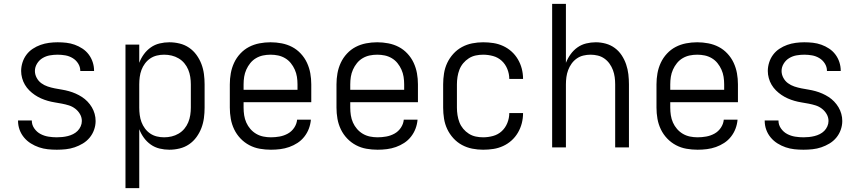

<svg xmlns="http://www.w3.org/2000/svg" viewBox="-20 -760 4440 990"><path d="M273 12Q249 12 226 9.5Q203 7 181 -0.5Q159 -8 139 -20.5Q119 -33 104 -51Q89 -69 81 -91Q73 -113 73 -137V-139H144V-138Q144 -116 157 -97.5Q170 -79 189 -69Q208 -59 229.5 -55.5Q251 -52 273 -52Q287 -52 301.5 -53.5Q316 -55 330 -58.5Q344 -62 357 -68.5Q370 -75 380 -85Q390 -95 396 -108.5Q402 -122 402 -136Q402 -155 392.5 -171.5Q383 -188 368 -199.5Q353 -211 335.5 -216.5Q318 -222 299.5 -225.5Q281 -229 262.5 -232Q244 -235 226.5 -240Q209 -245 192 -252.5Q175 -260 159.5 -270.5Q144 -281 131 -294Q118 -307 108.5 -323Q99 -339 94 -357.5Q89 -376 89 -394Q89 -416 96 -438Q103 -460 116.5 -478Q130 -496 149 -508.5Q168 -521 189 -528.5Q210 -536 232.5 -539Q255 -542 277 -542Q300 -542 322 -539.5Q344 -537 365 -529.5Q386 -522 405 -509.5Q424 -497 437.5 -479Q451 -461 458 -439.5Q465 -418 465 -396V-394H394V-395Q394 -415 383 -432.5Q372 -450 354.5 -460.5Q337 -471 317 -474.5Q297 -478 277 -478Q257 -478 237 -474.5Q217 -471 199.5 -460.5Q182 -450 171 -432Q160 -414 160 -394Q160 -376 169 -359Q178 -342 193 -331Q208 -320 226 -314Q244 -308 262 -304.5Q280 -301 298.5 -298Q317 -295 335 -290Q353 -285 370 -277.5Q387 -270 402.5 -260Q418 -250 431 -236.5Q444 -223 453.5 -207Q463 -191 468 -173Q473 -155 473 -136Q473 -113 465 -90.5Q457 -68 442 -50Q427 -32 407 -20Q387 -8 365 -0.5Q343 7 319.5 9.5Q296 12 273 12Z M627 210V-530H698V-436Q707 -460 722 -480.5Q737 -501 757.5 -515.5Q778 -530 803 -536Q828 -542 853 -542Q880 -542 906.5 -535.5Q933 -529 955 -514Q977 -499 993 -477Q1009 -455 1018.5 -430Q1028 -405 1031.5 -378.5Q1035 -352 1035 -325V-205Q1035 -178 1031.5 -151.5Q1028 -125 1018.5 -100Q1009 -75 993 -53Q977 -31 955 -16Q933 -1 906.5 5.5Q880 12 853 12Q828 12 803 6Q778 0 757.5 -14.5Q737 -29 722 -49.5Q707 -70 698 -94V210ZM826 -52Q846 -52 865 -56.5Q884 -61 901 -71Q918 -81 930.5 -96Q943 -111 950.5 -129Q958 -147 961 -166.5Q964 -186 964 -205V-325Q964 -344 961 -363.5Q958 -383 950.5 -401Q943 -419 930.5 -434Q918 -449 901 -459Q884 -469 865 -473.5Q846 -478 826 -478Q807 -478 788.5 -473.5Q770 -469 754.5 -458.5Q739 -448 727.5 -432.5Q716 -417 709.5 -399.5Q703 -382 700.5 -363Q698 -344 698 -325V-205Q698 -186 700.5 -167Q703 -148 709.5 -130.5Q716 -113 727.5 -97.5Q739 -82 754.5 -71.5Q770 -61 788.5 -56.5Q807 -52 826 -52Z M1377 12Q1348 12 1319.5 7Q1291 2 1265.5 -11.5Q1240 -25 1220 -46Q1200 -67 1187.5 -93Q1175 -119 1170 -147.5Q1165 -176 1165 -205V-325Q1165 -354 1170 -382Q1175 -410 1187 -436Q1199 -462 1219 -483.5Q1239 -505 1264 -518Q1289 -531 1317.5 -536.5Q1346 -542 1375 -542Q1404 -542 1432.5 -536.5Q1461 -531 1486 -518Q1511 -505 1531 -483.5Q1551 -462 1563 -436Q1575 -410 1580 -382Q1585 -354 1585 -325V-233H1236V-205Q1236 -185 1239 -165.5Q1242 -146 1250 -128Q1258 -110 1271 -95Q1284 -80 1301 -70Q1318 -60 1337.5 -56Q1357 -52 1377 -52Q1399 -52 1421.5 -56Q1444 -60 1464 -71Q1484 -82 1497 -101.5Q1510 -121 1512 -143H1583Q1581 -119 1572.5 -96.5Q1564 -74 1549 -55Q1534 -36 1514 -23Q1494 -10 1471.5 -2Q1449 6 1425 9Q1401 12 1377 12ZM1236 -297H1514V-325Q1514 -345 1511 -364Q1508 -383 1500 -401Q1492 -419 1479.5 -434.5Q1467 -450 1450 -460Q1433 -470 1414 -474Q1395 -478 1375 -478Q1355 -478 1336 -474Q1317 -470 1300 -460Q1283 -450 1270.5 -434.5Q1258 -419 1250 -401Q1242 -383 1239 -364Q1236 -345 1236 -325Z M1927 12Q1898 12 1869.5 7Q1841 2 1815.5 -11.5Q1790 -25 1770 -46Q1750 -67 1737.5 -93Q1725 -119 1720 -147.5Q1715 -176 1715 -205V-325Q1715 -354 1720 -382Q1725 -410 1737 -436Q1749 -462 1769 -483.5Q1789 -505 1814 -518Q1839 -531 1867.5 -536.5Q1896 -542 1925 -542Q1954 -542 1982.5 -536.5Q2011 -531 2036 -518Q2061 -505 2081 -483.5Q2101 -462 2113 -436Q2125 -410 2130 -382Q2135 -354 2135 -325V-233H1786V-205Q1786 -185 1789 -165.5Q1792 -146 1800 -128Q1808 -110 1821 -95Q1834 -80 1851 -70Q1868 -60 1887.5 -56Q1907 -52 1927 -52Q1949 -52 1971.5 -56Q1994 -60 2014 -71Q2034 -82 2047 -101.5Q2060 -121 2062 -143H2133Q2131 -119 2122.5 -96.5Q2114 -74 2099 -55Q2084 -36 2064 -23Q2044 -10 2021.5 -2Q1999 6 1975 9Q1951 12 1927 12ZM1786 -297H2064V-325Q2064 -345 2061 -364Q2058 -383 2050 -401Q2042 -419 2029.5 -434.5Q2017 -450 2000 -460Q1983 -470 1964 -474Q1945 -478 1925 -478Q1905 -478 1886 -474Q1867 -470 1850 -460Q1833 -450 1820.5 -434.5Q1808 -419 1800 -401Q1792 -383 1789 -364Q1786 -345 1786 -325Z M2471 12Q2443 12 2415 6.5Q2387 1 2362 -12.5Q2337 -26 2317.5 -47.5Q2298 -69 2286 -94.5Q2274 -120 2269.5 -148.5Q2265 -177 2265 -205V-325Q2265 -353 2269.5 -381.5Q2274 -410 2286 -435.5Q2298 -461 2317.5 -482.5Q2337 -504 2362 -517.5Q2387 -531 2415 -536.5Q2443 -542 2471 -542Q2498 -542 2524 -538Q2550 -534 2574 -523Q2598 -512 2617.5 -494.5Q2637 -477 2650.5 -454Q2664 -431 2670.5 -405.5Q2677 -380 2677 -354V-353H2606Q2606 -379 2596 -404Q2586 -429 2567 -446.5Q2548 -464 2522.5 -471Q2497 -478 2471 -478Q2452 -478 2433 -474Q2414 -470 2397.5 -459.5Q2381 -449 2368.5 -434Q2356 -419 2349 -401Q2342 -383 2339 -363.5Q2336 -344 2336 -325V-205Q2336 -186 2339 -166.5Q2342 -147 2349 -129Q2356 -111 2368.5 -96Q2381 -81 2397.5 -70.5Q2414 -60 2433 -56Q2452 -52 2471 -52Q2497 -52 2522.5 -59Q2548 -66 2567 -83.5Q2586 -101 2596 -126Q2606 -151 2606 -177H2677V-176Q2677 -150 2670.5 -124.5Q2664 -99 2650.5 -76Q2637 -53 2617.5 -35.5Q2598 -18 2574 -7Q2550 4 2524 8Q2498 12 2471 12Z M2827 0V-740H2898V-436Q2907 -459 2922 -480Q2937 -501 2957.5 -515.5Q2978 -530 3002.5 -536Q3027 -542 3052 -542Q3078 -542 3103.5 -535Q3129 -528 3150 -512.5Q3171 -497 3185.5 -475Q3200 -453 3208.5 -428Q3217 -403 3220 -377Q3223 -351 3223 -325V0H3152V-325Q3152 -344 3149.5 -362.5Q3147 -381 3140.5 -398.5Q3134 -416 3123 -431.5Q3112 -447 3096.5 -458Q3081 -469 3062.5 -473.5Q3044 -478 3025 -478Q3006 -478 2987.5 -473.5Q2969 -469 2953.5 -458Q2938 -447 2927 -431.5Q2916 -416 2909.5 -398.5Q2903 -381 2900.5 -362.5Q2898 -344 2898 -325V0Z M3577 12Q3548 12 3519.5 7Q3491 2 3465.5 -11.5Q3440 -25 3420 -46Q3400 -67 3387.5 -93Q3375 -119 3370 -147.5Q3365 -176 3365 -205V-325Q3365 -354 3370 -382Q3375 -410 3387 -436Q3399 -462 3419 -483.5Q3439 -505 3464 -518Q3489 -531 3517.5 -536.5Q3546 -542 3575 -542Q3604 -542 3632.5 -536.5Q3661 -531 3686 -518Q3711 -505 3731 -483.5Q3751 -462 3763 -436Q3775 -410 3780 -382Q3785 -354 3785 -325V-233H3436V-205Q3436 -185 3439 -165.5Q3442 -146 3450 -128Q3458 -110 3471 -95Q3484 -80 3501 -70Q3518 -60 3537.5 -56Q3557 -52 3577 -52Q3599 -52 3621.5 -56Q3644 -60 3664 -71Q3684 -82 3697 -101.5Q3710 -121 3712 -143H3783Q3781 -119 3772.5 -96.5Q3764 -74 3749 -55Q3734 -36 3714 -23Q3694 -10 3671.5 -2Q3649 6 3625 9Q3601 12 3577 12ZM3436 -297H3714V-325Q3714 -345 3711 -364Q3708 -383 3700 -401Q3692 -419 3679.5 -434.5Q3667 -450 3650 -460Q3633 -470 3614 -474Q3595 -478 3575 -478Q3555 -478 3536 -474Q3517 -470 3500 -460Q3483 -450 3470.5 -434.5Q3458 -419 3450 -401Q3442 -383 3439 -364Q3436 -345 3436 -325Z M4123 12Q4099 12 4076 9.5Q4053 7 4031 -0.5Q4009 -8 3989 -20.5Q3969 -33 3954 -51Q3939 -69 3931 -91Q3923 -113 3923 -137V-139H3994V-138Q3994 -116 4007 -97.5Q4020 -79 4039 -69Q4058 -59 4079.5 -55.5Q4101 -52 4123 -52Q4137 -52 4151.5 -53.5Q4166 -55 4180 -58.5Q4194 -62 4207 -68.5Q4220 -75 4230 -85Q4240 -95 4246 -108.5Q4252 -122 4252 -136Q4252 -155 4242.5 -171.5Q4233 -188 4218 -199.5Q4203 -211 4185.5 -216.5Q4168 -222 4149.5 -225.5Q4131 -229 4112.5 -232Q4094 -235 4076.5 -240Q4059 -245 4042 -252.5Q4025 -260 4009.5 -270.5Q3994 -281 3981 -294Q3968 -307 3958.5 -323Q3949 -339 3944 -357.5Q3939 -376 3939 -394Q3939 -416 3946 -438Q3953 -460 3966.5 -478Q3980 -496 3999 -508.5Q4018 -521 4039 -528.5Q4060 -536 4082.5 -539Q4105 -542 4127 -542Q4150 -542 4172 -539.5Q4194 -537 4215 -529.5Q4236 -522 4255 -509.5Q4274 -497 4287.5 -479Q4301 -461 4308 -439.5Q4315 -418 4315 -396V-394H4244V-395Q4244 -415 4233 -432.5Q4222 -450 4204.5 -460.5Q4187 -471 4167 -474.5Q4147 -478 4127 -478Q4107 -478 4087 -474.5Q4067 -471 4049.5 -460.5Q4032 -450 4021 -432Q4010 -414 4010 -394Q4010 -376 4019 -359Q4028 -342 4043 -331Q4058 -320 4076 -314Q4094 -308 4112 -304.5Q4130 -301 4148.5 -298Q4167 -295 4185 -290Q4203 -285 4220 -277.5Q4237 -270 4252.5 -260Q4268 -250 4281 -236.5Q4294 -223 4303.5 -207Q4313 -191 4318 -173Q4323 -155 4323 -136Q4323 -113 4315 -90.5Q4307 -68 4292 -50Q4277 -32 4257 -20Q4237 -8 4215 -0.5Q4193 7 4169.5 9.5Q4146 12 4123 12Z"/></svg>

Font: Lode Term
Style: Regular
Weight: 400
Monospace: yes
Designer: Belleve Invis
Foundry: Belleve Invis
Version: Version 29.2.0